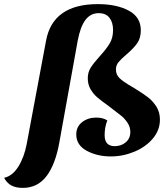

<svg xmlns="http://www.w3.org/2000/svg" viewBox="-113 -740 815 934"><path d="M363 -720Q454 -720 513 -688.5Q572 -657 572 -593Q572 -554 554 -529Q536 -504 502 -475Q475 -452 463 -437Q451 -422 451 -402Q451 -376 469.5 -359Q488 -342 512 -328Q536 -314 544 -309Q583 -285 607 -266.5Q631 -248 648 -221Q665 -194 665 -158Q665 -107 630.5 -66Q596 -25 540.5 -2Q485 21 426 21Q360 21 309 -6.5Q258 -34 258 -86Q258 -124 286.5 -146Q315 -168 355 -168Q389 -168 409 -154Q396 -121 396 -83Q396 -29 445 -29Q477 -29 499 -48Q521 -67 521 -98Q521 -123 506.5 -144Q492 -165 476 -177.5Q460 -190 413 -226Q378 -251 359.5 -267Q341 -283 327.5 -306Q314 -329 314 -359Q314 -388 328 -410.5Q342 -433 371 -465Q404 -501 420.5 -528.5Q437 -556 437 -594Q437 -631 419.5 -653.5Q402 -676 367 -676Q328 -676 303 -643.5Q278 -611 265 -542L176 -49Q157 59 113.5 116.5Q70 174 -2 174Q-36 174 -58 162Q-80 150 -93 125Q-52 116 -23.5 70Q5 24 17 -40L111 -542Q144 -720 363 -720Z"/></svg>

Font: Sansita
Style: Bold Italic
Weight: 700
Italic angle: -11°
Designer: Pablo Cosgaya
Foundry: Omnibus-Type
Version: Version 1.006